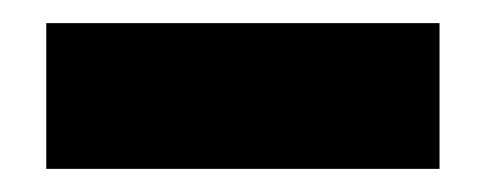

<svg xmlns="http://www.w3.org/2000/svg" viewBox="-20 -743 420 166"><path d="M20 -597V-723H360V-597Z"/></svg>

Font: Golos Text Black
Style: Regular
Weight: 900
Designer: A.Korolkova, Vitaly Kuzmin
Foundry: ParaType Ltd
Version: Version 2.004